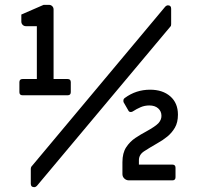

<svg xmlns="http://www.w3.org/2000/svg" viewBox="-20 -744 815 792"><path d="M121 28Q107 28 107 14V-47Q107 -49 107.5 -51.5Q108 -54 109 -56L662 -717Q667 -722 673 -722Q686 -722 686 -708V-644Q686 -640 685 -637L132 23Q127 28 121 28ZM512 0Q501 0 493 -7.5Q485 -15 485 -26V-75Q485 -113 500.5 -136.5Q516 -160 538.5 -175Q561 -190 582 -201Q622 -223 634 -236.5Q646 -250 646 -266Q646 -285 632.5 -297Q619 -309 596 -309Q577 -309 560.5 -302Q544 -295 527 -284Q524 -282 519 -282Q512 -282 509 -289L490 -322Q489 -324 489 -329Q489 -336 495 -340Q518 -357 544 -365.5Q570 -374 599 -374Q651 -374 682.5 -346.5Q714 -319 714 -271Q714 -239 701.5 -217.5Q689 -196 670 -180.5Q651 -165 629 -153Q596 -134 574.5 -120Q553 -106 553 -83V-65H691Q704 -65 704 -52V-13Q704 0 691 0ZM73 -351Q60 -351 60 -364V-405Q60 -418 73 -418H132V-636H87Q79 -636 73.5 -641.5Q68 -647 68 -655V-684L160 -724H182Q190 -724 195.5 -718.5Q201 -713 201 -705V-418H259Q272 -418 272 -405V-364Q272 -351 259 -351Z"/></svg>

Font: Miriam Libre SemiBold
Style: Regular
Weight: 600
Version: Version 2.000